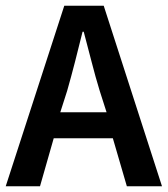

<svg xmlns="http://www.w3.org/2000/svg" viewBox="-23 -652 587 672"><path d="M421 0 372 -168H165L117 0H-3L202 -632H340L544 0ZM188 -259H350L326 -334Q311 -383 297.5 -436Q284 -489 270 -541H266Q253 -488 239.5 -435.5Q226 -383 212 -334Z"/></svg>

Font: Narnoor SemiBold
Style: Regular
Weight: 600
Designer: S. Sridhar Murthy
Foundry: SIL International
Version: Version 3.000